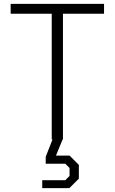

<svg xmlns="http://www.w3.org/2000/svg" viewBox="-20 -720 592 991"><path d="M247 -649H35V-700H517V-649H305V0H247ZM198 210H317L339 188V147L317 125H216V89L251 0H303L269 83H339L387 131V202L338 251H198Z"/></svg>

Font: Chakra Petch Light
Style: Regular
Weight: 300
Designer: Katatrad Aksorn Co.,Ltd.
Foundry: Cadson Demak Co.,Ltd.
Version: Version 1.000; ttfautohint (v1.6)